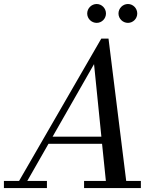

<svg xmlns="http://www.w3.org/2000/svg" viewBox="-65 -962 810 982"><path d="M541 -893C541 -866.5 563 -845 589.5 -845C615.5 -845 637 -866.5 637 -893C637 -919.5 615.5 -941.5 589.5 -941.5C563 -941.5 541 -919.5 541 -893ZM381 -893C381 -866.5 403 -845 429.5 -845C455.5 -845 477 -866.5 477 -893C477 -919.5 455.5 -941.5 429.5 -941.5C403 -941.5 381 -919.5 381 -893ZM-45 -36.5V0H175V-36.5H74.5L183 -226.5H457L476.5 -36.5H365V0H655.5V-36.5H580.5L490 -764.5H453L32.5 -36.5ZM416 -634 453.5 -263H204Z"/></svg>

Font: Bodoni* 06pt
Style: Italic
Weight: 400
Italic angle: -13°
Version: Version 2.3